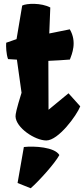

<svg xmlns="http://www.w3.org/2000/svg" viewBox="-20 -732 444 1014"><path d="M62 -117.2C64 -57.1 165 9.8 224.6 9.8C288.6 9.8 385.3 -122.6 403.8 -170.4L341.8 -239.3L236.3 -152.3L235.4 -410.6C272.9 -412.1 319.3 -415 349.1 -417.5C359.4 -445.3 388.2 -509.8 348.6 -577.1L240.2 -555.2L245.6 -692.4C198.2 -717.8 120.1 -714.8 97.2 -702.6L67.4 -525.4L12.7 -506.3C11.2 -488.3 12.7 -446.3 22.5 -419.9L69.3 -417L93.8 -242.2C65.9 -152.8 62 -129.4 62 -117.2ZM106 44.4 72.8 234.4 142.1 262.2C183.6 226.1 269 132.3 293.5 86.9C269 44.9 161.6 38.1 106 44.4Z"/></svg>

Font: Fruktur
Style: Regular
Weight: 400
Designer: Viktoriya Grabowska
Foundry: Viktoriya Grabowska
Version: Version 1.002